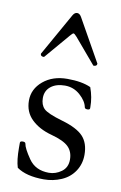

<svg xmlns="http://www.w3.org/2000/svg" viewBox="-83 -755 511 814"><g transform="rotate(10 172.5 -347.5)"><path d="M38.1 0ZM303.7 -510.3Q303.7 -499 289.6 -499Q288.1 -499 286.6 -501L196.8 -606.9Q186 -619.1 182.1 -619.1Q178.2 -619.1 168 -606.9L77.6 -501Q76.2 -499 73.7 -499Q60.5 -499 60.5 -510.3L163.6 -693.4Q171.4 -707 182.1 -707Q192.9 -707 200.7 -693.4ZM316.9 -120.1Q316.9 -80.6 296.4 -49.6Q275.9 -18.6 240.2 -3.2Q204.6 12.2 165 12.2Q88.9 12.2 47.9 -17.1Q38.1 -47.9 38.1 -101.1V-123Q38.1 -130.4 49.6 -130.4Q61 -130.4 62 -123Q64.5 -104 93.8 -61.5Q123 -19 181.2 -19Q210 -19 234.9 -37.1Q259.8 -55.2 259.8 -89.4Q259.8 -123.5 238.8 -144.3Q217.8 -165 164.1 -179.4Q110.4 -193.8 77.6 -225.6Q44.9 -257.3 44.9 -306.2Q44.9 -356 85.9 -390.4Q127 -424.8 189.9 -424.8Q252.9 -424.8 291 -407.2Q306.2 -366.2 306.2 -324.2V-318.8Q306.2 -312 295.4 -312Q284.7 -312 283.2 -318.8Q278.3 -345.2 250.2 -370.1Q222.2 -395 184.6 -395Q147 -395 124 -376.7Q101.1 -358.4 101.1 -327.1Q101.1 -297.9 117.4 -281.5Q133.8 -265.1 198.7 -246.3Q263.7 -227.5 290.3 -199Q316.9 -170.4 316.9 -120.1Z"/></g></svg>

Font: Junicode
Style: Regular
Weight: 400
Designer: Peter S. Baker
Foundry: Briery Creek Software
Version: Version 0.7.2